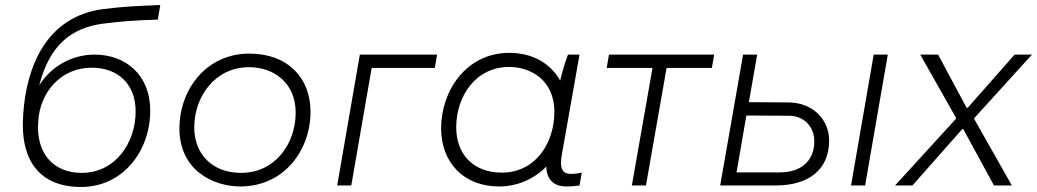

<svg xmlns="http://www.w3.org/2000/svg" viewBox="-20 -737 4121 763"><path d="M302 6C469 6 577 -137 577 -297C577 -441 478 -520 356 -520C262 -520 181 -470 136 -398C177 -558 263 -626 389 -643C464 -653 533 -657 607 -659L617 -717C538 -714 467 -711 391 -701C166 -672 84 -475 72 -279C59 -100 137 6 302 6ZM305 -50C188 -50 122 -132 132 -255C139 -373 224 -468 344 -468C450 -468 519 -402 519 -294C519 -169 438 -50 305 -50Z M934 4C1111 4 1214 -142 1214 -293C1214 -428 1123 -524 971 -524C797 -524 693 -378 693 -227C693 -56 833 4 934 4ZM938 -50C825 -50 752 -123 752 -231C752 -351 833 -470 970 -470C1067 -470 1155 -409 1155 -289C1155 -169 1076 -50 938 -50Z M1320 0H1376L1457 -467H1708L1717 -520H1410Z M2231 4C2250 4 2265 3 2283 0L2292 -51C2277 -48 2264 -46 2249 -46C2210 -46 2204 -74 2213 -124L2283 -520H2237C2225 -487 2214 -451 2206 -417C2169 -484 2097 -527 2004 -527C1833 -527 1733 -376 1733 -227C1733 -91 1823 4 1963 4C2034 4 2101 -24 2151 -75C2152 -23 2181 4 2231 4ZM2004 -471C2080 -471 2183 -426 2183 -292C2183 -172 2111 -51 1974 -51C1863 -51 1793 -122 1793 -231C1793 -352 1868 -471 2004 -471Z M2391 -467H2573L2491 0H2547L2629 -467H2809L2818 -520H2400Z M2842 0H3063C3196 0 3275 -65 3275 -178C3275 -264 3208 -330 3112 -330L2956 -331L2989 -520H2933ZM3362 0H3418L3508 -520H3452ZM2907 -52 2946 -278 3115 -277C3174 -277 3216 -235 3216 -175C3216 -97 3162 -52 3080 -52Z M3537 0H3606L3804 -224H3808L3930 0H4001L3851 -265L3852 -268L4081 -520H4012L3826 -309H3821L3708 -520H3637L3779 -269V-265Z"/></svg>

Font: Fixel Display 20240404 Light
Style: Italic
Weight: 300
Italic angle: -10°
Designer: AlfaBravo + MacPaw
Foundry: Kyrylo Tkachov, Marchela Mozhyna, Serhii Makarenko, Maria Weinstein, Zakhar Kryvoshyya
Version: Version 1.211;Glyphs 3.2 (3225)